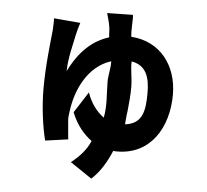

<svg xmlns="http://www.w3.org/2000/svg" viewBox="-52 -688 904 838"><g transform="rotate(5 400.0 -269.0)"><path d="M463 -34C468 -33 475 -33 480 -33C627 -33 701 -158 701 -301C701 -429 625 -529 498 -537C494 -575 500 -609 497 -633L384 -631C389 -612 395 -595 398 -575C401 -561 400 -544 402 -526C330 -504 273 -451 230 -363C230 -417 248 -483 256 -524C259 -537 265 -561 271 -578L155 -588C156 -575 155 -553 154 -535C149 -485 136 -380 136 -279C136 -199 148 -110 163 -53L263 -67C260 -88 257 -140 255 -155C255 -169 257 -180 259 -194C271 -284 319 -391 420 -423C422 -394 412 -364 412 -333C412 -281 420 -228 409 -175C378 -197 350 -234 335 -279L276 -187C297 -134 329 -95 365 -69C350 -31 319 3 283 31L378 95C418 58 442 15 463 -34ZM517 -321V-322C517 -359 507 -395 509 -430C574 -419 590 -366 590 -300C590 -220 580 -163 504 -154C505 -165 506 -176 507 -188L508 -198C509 -203 509 -207 510 -212L511 -222C514 -252 517 -282 517 -312V-320V-318V-321Z"/></g></svg>

Font: Glow Sans TC Compressed
Style: Bold
Weight: 700
Width: 2
Designer: Ryoko NISHIZUKA (kana, bopomofo & ideographs); Paul D. Hunt (Latin, Greek & Cyrillic); Sandoll Communications, Soo-young
Version: Version 0.93